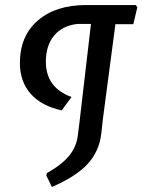

<svg xmlns="http://www.w3.org/2000/svg" viewBox="-20 -662 565 762"><path d="M519 -642 525 -633 509 -566H438L388 -187L382 -132Q374 -62 328.5 -12Q283 38 186 80L164 35L166 25Q225 -8 254.5 -44Q284 -80 289 -126L295 -173L341 -567H287Q227 -560 194.5 -520.5Q162 -481 162 -417Q162 -314 264 -277L225 -224Q145 -241 102 -289.5Q59 -338 59 -412Q59 -519 130 -580.5Q201 -642 322 -642Z"/></svg>

Font: Alegreya Sans SC Medium
Style: Italic
Weight: 500
Italic angle: -7°
Designer: Juan Pablo del Peral
Foundry: Huerta Tipografica
Version: Version 2.007